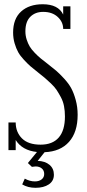

<svg xmlns="http://www.w3.org/2000/svg" viewBox="-20 -710 412 908"><path d="M347.2 -167Q347.2 -85 306.4 -39.1Q265.6 6.8 190.9 9.8L158.2 50.8Q192.9 51.8 213.9 69.3Q234.9 86.9 234.9 116.2Q234.9 146 210.7 162.1Q186.5 178.2 147.9 178.2Q112.3 178.2 85 162.1L97.2 134.8Q120.6 147.9 145 147.9Q164.6 147.9 176.8 138.4Q189 128.9 189 112.8Q189 96.2 177.7 86.7Q166.5 77.1 147.9 77.1Q142.6 77.1 130.9 79.1L111.8 61L154.8 8.8Q85 1.5 54.2 -47.9V0H20V-130.9H54.2Q54.2 -85.4 83.7 -55.7Q113.3 -25.9 171.9 -25.9Q228.5 -25.9 257.8 -59.6Q287.1 -93.3 287.1 -159.2Q287.1 -185.5 282.7 -208.3Q278.3 -231 267.8 -250.5Q257.3 -270 247.8 -284.4Q238.3 -298.8 220.5 -315.7Q202.6 -332.5 191.9 -341.6Q181.2 -350.6 160.2 -367.2Q138.2 -384.3 124.5 -396.2Q110.8 -408.2 93.3 -427Q75.7 -445.8 65.9 -463.4Q56.2 -481 49.1 -505.1Q42 -529.3 42 -556.2Q42 -621.1 79.8 -655.5Q117.7 -689.9 182.1 -689.9Q255.4 -689.9 278.8 -641.1V-680.2H313V-573.2H278.8Q278.8 -606 252.9 -629.9Q227.1 -653.8 184.1 -653.8Q146.5 -653.8 123.3 -630.6Q100.1 -607.4 100.1 -562Q100.1 -541.5 106.2 -522.7Q112.3 -503.9 120.6 -490Q128.9 -476.1 144.3 -460.2Q159.7 -444.3 172.1 -434.1Q184.6 -423.8 205.1 -408.2Q231 -388.2 246.1 -375.2Q261.2 -362.3 283.2 -338.4Q305.2 -314.5 317.1 -292.2Q329.1 -270 338.1 -237.1Q347.2 -204.1 347.2 -167Z"/></svg>

Font: Margherita Light
Style: Regular
Weight: 300
Designer: James Puckett
Foundry: Dunwich Type Founders
Version: Version 1.008;hotconv 1.0.109;makeotfexe 2.5.65596